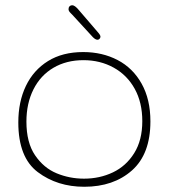

<svg xmlns="http://www.w3.org/2000/svg" viewBox="-20 -714 645 734"><path d="M50 -246Q50 -325 79 -385.5Q108 -446 163.5 -480.5Q219 -515 298 -515Q371 -515 429.5 -484.5Q488 -454 521.5 -394Q555 -334 555 -250Q555 -125 484.5 -62.5Q414 0 302 0Q199 0 124.5 -56Q50 -112 50 -246ZM524 -251Q524 -322 495 -374.5Q466 -427 414.5 -455.5Q363 -484 299 -484Q234 -484 184.5 -455Q135 -426 108 -372.5Q81 -319 81 -249Q81 -169 114 -120.5Q147 -72 196.5 -51.5Q246 -31 301 -31Q361 -31 411.5 -55Q462 -79 493 -128.5Q524 -178 524 -251ZM335 -572 256 -658Q255 -659 250.5 -663.5Q246 -668 244 -671.5Q242 -675 242 -679Q242 -686 246 -690Q250 -694 256 -694Q266 -694 281 -676L354 -591Q364 -580 364 -574Q364 -569 360.5 -565.5Q357 -562 353 -562Q345 -562 335 -572Z"/></svg>

Font: Mali ExtraLight
Style: Regular
Weight: 275
Version: Version 1.000; ttfautohint (v1.6)